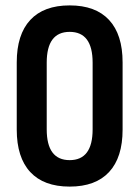

<svg xmlns="http://www.w3.org/2000/svg" viewBox="-20 -683 516 711"><path d="M238 8Q142 8 92 -46Q42 -100 42 -203V-452Q42 -555 92 -609Q142 -663 238 -663Q334 -663 384 -609Q434 -555 434 -452V-203Q434 -100 384 -46Q334 8 238 8ZM238 -90Q323 -90 323 -204V-451Q323 -565 238 -565Q153 -565 153 -451V-204Q153 -90 238 -90Z"/></svg>

Font: Sofia Sans Condensed
Style: Bold
Weight: 700
Designer: Botio Nikoltchev, Ani Petrova
Foundry: lettersoup
Version: Version 4.101; ttfautohint (v1.8.4.7-5d5b)